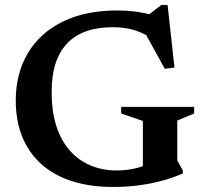

<svg xmlns="http://www.w3.org/2000/svg" viewBox="-20 -730 810 762"><path d="M683.5 -93.5 705.5 -53.5V-41.5Q667 -24.5 622.2 -12.5Q577.5 -0.5 529 5.8Q480.5 12 429 12Q337.5 12 265.8 -11Q194 -34 144.2 -78.5Q94.5 -123 68.5 -186.8Q42.5 -250.5 42.5 -332Q43 -439.5 90.8 -519.5Q138.5 -599.5 228.8 -644Q319 -688.5 446.5 -688.5Q484 -688.5 519 -683.8Q554 -679 596.5 -668L556.5 -661L620.5 -710.5H645L672.5 -462L634 -457L541.5 -625L594.5 -569.5Q555.5 -597 516.2 -609.5Q477 -622 428.5 -622Q368 -622 322.5 -606Q277 -590 246.5 -557.8Q216 -525.5 200.5 -478Q185 -430.5 185 -367.5Q184.5 -264 217.5 -194Q250.5 -124 309 -88.8Q367.5 -53.5 443 -53.5Q473.5 -53.5 502.5 -58.8Q531.5 -64 556.8 -74.5Q582 -85 600 -99.5L547 -23V-250L461 -279.5V-306H750.5V-279.5L683.5 -251.5Z"/></svg>

Font: Newsreader 16pt 16pt SemiBold
Style: Regular
Weight: 600
Version: Version 1.003